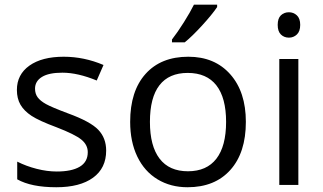

<svg xmlns="http://www.w3.org/2000/svg" viewBox="-20 -786 1374 816"><path d="M431.2 -146Q431.2 -71.3 375.5 -30.8Q319.8 9.8 219.2 9.8Q112.8 9.8 53.2 -23.9V-99.1Q91.8 -79.6 136 -68.4Q180.2 -57.1 221.2 -57.1Q284.7 -57.1 318.8 -77.4Q353 -97.7 353 -139.2Q353 -170.4 325.9 -192.6Q298.8 -214.8 220.2 -245.1Q145.5 -272.9 114 -293.7Q82.5 -314.5 67.1 -340.8Q51.8 -367.2 51.8 -403.8Q51.8 -469.2 105 -507.1Q158.2 -544.9 251 -544.9Q337.4 -544.9 419.9 -509.8L391.1 -443.8Q310.5 -477.1 245.1 -477.1Q187.5 -477.1 158.2 -459Q128.9 -440.9 128.9 -409.2Q128.9 -387.7 139.9 -372.6Q150.9 -357.4 175.3 -343.8Q199.7 -330.1 269 -304.2Q364.3 -269.5 397.7 -234.4Q431.2 -199.2 431.2 -146Z M1024.9 -268.1Q1024.9 -137.2 959 -63.7Q893.1 9.8 776.9 9.8Q705.1 9.8 649.4 -23.9Q593.8 -57.6 563.5 -120.6Q533.2 -183.6 533.2 -268.1Q533.2 -398.9 598.6 -471.9Q664.1 -544.9 780.3 -544.9Q892.6 -544.9 958.7 -470.2Q1024.9 -395.5 1024.9 -268.1ZM617.2 -268.1Q617.2 -165.5 658.2 -111.8Q699.2 -58.1 778.8 -58.1Q858.4 -58.1 899.7 -111.6Q940.9 -165 940.9 -268.1Q940.9 -370.1 899.7 -423.1Q858.4 -476.1 777.8 -476.1Q698.2 -476.1 657.7 -423.8Q617.2 -371.6 617.2 -268.1ZM710.9 -618.2Q734.4 -648.4 761.5 -691.4Q788.6 -734.4 804.2 -766.1H902.8V-755.9Q881.3 -724.1 838.9 -677.7Q796.4 -631.3 765.1 -606H710.9Z M1248 0H1167V-535.2H1248ZM1160.2 -680.2Q1160.2 -708 1173.8 -720.9Q1187.5 -733.9 1208 -733.9Q1227.5 -733.9 1241.7 -720.7Q1255.9 -707.5 1255.9 -680.2Q1255.9 -652.8 1241.7 -639.4Q1227.5 -626 1208 -626Q1187.5 -626 1173.8 -639.4Q1160.2 -652.8 1160.2 -680.2Z"/></svg>

Font: HunimalSansv1.5
Style: Regular
Weight: 400
Foundry: Ascender Corporation
Version: Version 1.10